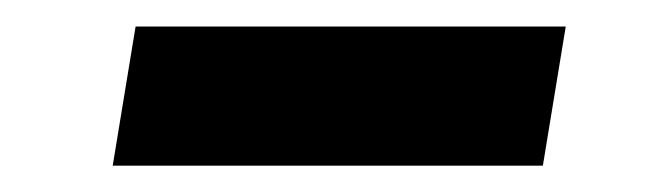

<svg xmlns="http://www.w3.org/2000/svg" viewBox="-20 -376 506 146"><path d="M410.2 -355.8H83.1L65.7 -250H392.8Z"/></svg>

Font: TID UI Semi Bold
Style: Italic
Weight: 600
Italic angle: -9.39999°
Designer: The TID Project Authors
Foundry: Bakken & Bæck
Version: Version 1.001;hotconv 1.0.109;makeotfexe 2.5.65596